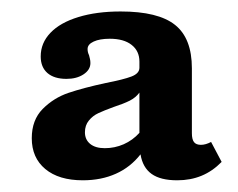

<svg xmlns="http://www.w3.org/2000/svg" viewBox="-20 -603 413 333"><path d="M35.1 -363.3Q35.1 -394.9 54.1 -414.1Q73.1 -433.2 98.7 -441.9Q124.4 -450.6 163.2 -459Q194.1 -465 208 -470.3Q221.8 -475.6 221.8 -485.5V-496.2Q221.8 -514.6 208.2 -525.2Q194.7 -535.8 170.4 -535.8Q152.9 -535.8 142.4 -530.9Q131.9 -526.1 131.9 -518Q131.9 -515.1 132.5 -512.5Q133.2 -509.8 134.4 -507.3Q135.2 -504.1 136 -500.9Q136.8 -497.6 136.8 -493.6Q136.8 -481.9 124.8 -474Q112.9 -466.2 95.3 -466.2Q74 -466.2 62.3 -476.3Q50.6 -486.5 50.6 -505.1Q50.6 -528.5 67.5 -546.1Q84.4 -563.8 115.9 -573.4Q147.4 -583.1 189.2 -583.1Q254.5 -583.1 283.6 -559.8Q312.8 -536.6 312.8 -484.5V-372Q312.8 -361.3 316.5 -356.5Q320.2 -351.8 328.5 -351.8Q336.6 -351.8 346.1 -356.8L364.4 -322.2Q348.7 -306.1 329.6 -298.2Q310.6 -290.3 287.4 -290.3Q258.4 -290.3 243 -301.3Q227.5 -312.3 223.7 -335.3Q206.3 -313 181 -301.7Q155.7 -290.3 123.6 -290.3Q82 -290.3 58.5 -309.9Q35.1 -329.4 35.1 -363.3ZM221.8 -372.6V-442.4Q215.7 -433.9 205 -428.4Q194.2 -423 177 -417.4Q160.3 -411.3 150.5 -406.7Q140.8 -402.2 134.1 -393.9Q127.3 -385.6 127.3 -373.5Q127.3 -360.9 136.4 -353.4Q145.5 -346 161.8 -346Q178.9 -346 194.5 -352.8Q210.1 -359.7 221.8 -372.6Z"/></svg>

Font: Playfair Micro SmCond SmLight
Style: Regular
Weight: 360
Width: 4
Designer: Claus Eggers Sørensen
Foundry: Claus Eggers Sørensen
Version: Version 2.100;Glyphs 3.2 (3219)